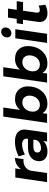

<svg xmlns="http://www.w3.org/2000/svg" viewBox="1194 -2012 824 3253"><g transform="rotate(-90 1606.5 -385.0)"><path d="M147.9 0 226.1 -538.1H379.9L366.2 -440.9Q438.5 -542.5 558.1 -543.9L537.1 -398.9Q456.5 -406.2 402.8 -367.2Q349.1 -328.1 338.9 -258.8L301.8 0Z M504.4 -161.1Q515.6 -237.3 575.4 -280Q635.3 -322.8 733.4 -323.2H881.3L882.3 -333Q888.2 -376.5 863.5 -399.7Q838.9 -422.9 783.7 -422.9Q708 -422.9 616.7 -376L583.5 -481.9Q651.9 -513.7 710 -528.8Q768.1 -543.9 835.4 -543.9Q943.4 -543.9 996.1 -493.2Q1048.8 -442.4 1036.6 -351.1L986.3 0H835.4L844.2 -63Q778.8 6.8 665.5 6.8Q580.6 6.8 537.1 -39.8Q493.7 -86.4 504.4 -161.1ZM650.4 -170.9Q646 -140.1 666 -121.6Q686 -103 724.6 -103Q772.5 -103 810.8 -126.2Q849.1 -149.4 861.3 -184.1L867.7 -231.9H746.6Q701.7 -231.9 678.2 -217.3Q654.8 -202.6 650.4 -170.9Z M1151.4 0 1258.3 -742.2H1412.1L1371.1 -459Q1442.4 -543 1553.2 -543Q1666.5 -543 1725.3 -466.8Q1784.2 -390.6 1766.1 -266.1Q1749 -143.6 1669.7 -68.8Q1590.3 5.9 1477.1 5.9Q1364.3 5.9 1316.4 -78.1L1305.2 0ZM1344.2 -271Q1334.5 -204.6 1366 -163.3Q1397.5 -122.1 1457 -122.1Q1516.1 -122.1 1558.8 -163.3Q1601.6 -204.6 1611.3 -271Q1620.6 -335.9 1589.4 -377.4Q1558.1 -418.9 1499 -418.9Q1439.9 -418.9 1397 -377.7Q1354 -336.4 1344.2 -271Z M1834 0 1940.9 -742.2H2094.7L2053.7 -459Q2125 -543 2235.8 -543Q2349.1 -543 2408 -466.8Q2466.8 -390.6 2448.7 -266.1Q2431.6 -143.6 2352.3 -68.8Q2272.9 5.9 2159.7 5.9Q2046.9 5.9 1999 -78.1L1987.8 0ZM2026.9 -271Q2017.1 -204.6 2048.6 -163.3Q2080.1 -122.1 2139.6 -122.1Q2198.7 -122.1 2241.5 -163.3Q2284.2 -204.6 2293.9 -271Q2303.2 -335.9 2272 -377.4Q2240.7 -418.9 2181.6 -418.9Q2122.6 -418.9 2079.6 -377.7Q2036.6 -336.4 2026.9 -271Z M2506.3 0 2584.5 -538.1H2738.3L2660.2 0ZM2766.6 -690.9Q2761.7 -653.8 2734.4 -629.4Q2707 -605 2670.4 -605Q2634.3 -605 2614.7 -629.2Q2595.2 -653.3 2600.6 -690.9Q2606 -728.5 2632.3 -752.7Q2658.7 -776.9 2695.3 -776.9Q2731.9 -776.9 2752 -752.7Q2772 -728.5 2766.6 -690.9Z M2824.2 -408.2 2839.4 -514.2H2914.1L2935.1 -662.1H3088.4L3067.4 -514.2H3213.4L3198.2 -407.2H3052.2L3020 -185.1Q3015.6 -151.9 3026.6 -137Q3037.6 -122.1 3063 -123Q3092.8 -123 3138.2 -143.1L3153.3 -29.8Q3085 6.8 3008.3 6.8Q2933.1 6.8 2892.3 -36.1Q2851.6 -79.1 2863.3 -159.2L2898.9 -408.2Z"/></g></svg>

Font: Trueno SemiBold
Style: Italic
Weight: 600
Designer: Julieta Ulanovsky
Foundry: Julieta Ulanovsky
Version: Version 3.001b | FøM Fix